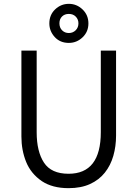

<svg xmlns="http://www.w3.org/2000/svg" viewBox="-20 -970 716 1000"><path d="M337 10Q253 10 198 -26.5Q141 -65.5 116.2 -126.5Q91.5 -187.5 91.5 -259V-706.5H171V-281.5Q171 -181 209 -123Q247 -65 337 -65Q505 -65 505 -281.5V-706.5H584.5V-264Q584.5 -208 570.2 -158.2Q556 -108.5 526 -70.8Q496 -33 449 -11.5Q402 10 337 10ZM338.5 -746.5Q293 -746.5 265 -777.2Q237 -808 237 -848Q237 -892.5 267.2 -921.2Q297.5 -950 338.5 -950Q379.5 -950 410 -920.8Q440.5 -891.5 440.5 -848Q440.5 -804.5 410 -775.5Q379.5 -746.5 338.5 -746.5ZM338.5 -798Q359.5 -798 374 -812.2Q388.5 -826.5 388.5 -848.5Q388.5 -869 374.8 -883.2Q361 -897.5 338.5 -897.5Q316.5 -897.5 303 -884Q289.5 -870.5 289.5 -848.5Q289.5 -826 303.5 -812Q317.5 -798 338.5 -798Z"/></svg>

Font: Acari Sans
Style: Regular
Weight: 400
Designer: Alfredo Marco Pradil and Stefan Peev (font) & Cristiano Sobral (main changes)
Foundry: Alfredo Marco Pradil and Stefan Peev (font) & Cristiano Sobral (main changes)
Version: Version 1.063; ttfautohint (v1.8.3)